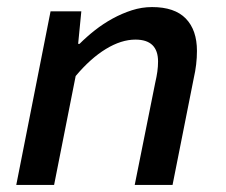

<svg xmlns="http://www.w3.org/2000/svg" viewBox="-20 -523 640 543"><path d="M26 0 123 -491H210L201 -399H205Q225 -419 248.5 -437.5Q272 -456 298.5 -470.5Q325 -485 353 -494Q381 -503 410 -503Q474 -503 505.5 -470.5Q537 -438 537 -379Q537 -341 528 -302L468 0H361L419 -289Q423 -306 425 -320.5Q427 -335 427 -349Q427 -411 363 -411Q323 -411 279.5 -384.5Q236 -358 194 -308L133 0Z"/></svg>

Font: Source Code Pro Semibold
Style: Italic
Weight: 600
Italic angle: -11°
Monospace: yes
Designer: Paul D. Hunt, Teo Tuominen
Foundry: Adobe Systems Incorporated
Version: Version 1.050;PS 1.000;hotconv 16.6.51;makeotf.lib2.5.65220